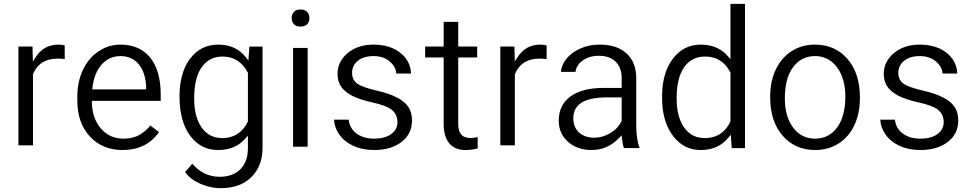

<svg xmlns="http://www.w3.org/2000/svg" viewBox="-20 -770 5058 998"><path d="M316.4 -533.7V-462.9Q298.8 -465.3 279.3 -465.3Q185.5 -465.3 151.9 -385.3L151.4 -383.8V-382.3V-14.6H75.7V-528.3H148.9L150.4 -474.6L150.9 -450.2L164.1 -470.7Q206.1 -538.1 283.7 -538.1Q304.2 -538.1 316.4 -533.7Z M806.2 -83.5Q741.7 9.8 616.7 9.8Q512.2 9.8 447.3 -60.5Q381.8 -130.9 381.8 -249V-266.1Q381.8 -305.7 389.2 -340.8Q396.5 -376 411.1 -407.2Q440.4 -468.8 492.7 -503.4Q544.4 -538.1 605.5 -538.1Q705.1 -538.1 760.3 -471.2Q815.4 -403.8 815.4 -276.9V-245.6H464.8H457.5V-237.8Q459.5 -153.8 504.9 -101.6Q550.8 -49.3 621.6 -49.3Q671.4 -49.3 706.5 -69.8Q737.8 -88.4 761.7 -117.7ZM700.7 -436.5Q665.5 -478.5 605.5 -478.5Q586.4 -478.5 569.1 -473.6Q551.8 -468.8 536.6 -459Q521.5 -449.2 508.3 -434.6Q469.7 -391.1 460.4 -314L459.5 -305.2H467.8H732.4H739.7V-313V-319.8V-320.3Q737.8 -357.4 728 -386.5Q718.3 -415.5 700.7 -436.5Z M968.8 -64Q913.1 -138.7 913.1 -268.6Q913.1 -310.5 919.4 -346.2Q925.8 -381.8 938 -411.9Q950.2 -441.9 968.8 -465.8Q1023.4 -538.1 1114.3 -538.1Q1161.1 -538.1 1197.3 -521.2Q1233.4 -504.4 1259.3 -470.7L1271 -455.6L1272.5 -475.1L1276.4 -527.8H1344.7V-6.8Q1344.7 27.3 1338.4 56.6Q1331.5 85 1318.6 108.4Q1305.7 131.8 1286.1 150.9Q1256.8 179.7 1217.5 193.8Q1178.2 208 1127.9 208Q1120.1 208 1112.1 207.5Q1104 207 1096.2 206.1Q1088.4 205.1 1080.6 203.6Q1072.8 202.1 1065.2 200.2Q1057.6 198.2 1049.8 195.8Q1042 193.4 1034.4 190.4Q1026.9 187.5 1019 184.1Q969.2 162.1 941.9 124.5L979.5 81.1Q1038.1 148.9 1121.6 148.9Q1190.4 148.9 1229.5 109.6Q1268.6 70.3 1268.6 0V-45.4V-64.9L1255.9 -50.3Q1203.6 9.8 1113.3 9.8Q1023.9 9.8 968.8 -64ZM1027.8 -419.9Q989.3 -364.7 989.3 -258.3Q989.3 -163.1 1027.3 -108.4Q1065.9 -52.2 1135.7 -52.2Q1180.2 -52.2 1213.6 -73.5Q1247.1 -94.7 1267.6 -136.7L1268.6 -138.2V-140.1V-390.1V-392.1L1267.6 -393.6Q1224.1 -476.1 1136.7 -476.1Q1066.9 -476.1 1027.8 -419.9Z M1579.1 -521V-7.3H1503.4V-521ZM1496.1 -675.8Q1496.1 -680.7 1496.8 -685.1Q1497.6 -689.5 1499 -693.6Q1500.5 -697.8 1502.7 -701.2Q1504.9 -704.6 1507.8 -708Q1513.2 -714.4 1521.7 -717.5Q1530.3 -720.7 1542 -720.7Q1564.9 -720.7 1576.7 -708Q1588.4 -694.8 1588.4 -675.8Q1588.4 -656.7 1576.7 -644Q1564.9 -631.8 1542 -631.8Q1530.3 -631.8 1521.7 -635Q1513.2 -638.2 1507.8 -644Q1502 -650.4 1499 -658.2Q1496.1 -666 1496.1 -675.8Z M2011.7 -71.8Q2045.9 -95.7 2045.9 -135.3Q2045.9 -155.8 2038.1 -172.1Q2030.3 -188.5 2015.1 -200.2Q1986.3 -222.2 1916.5 -237.3Q1848.6 -252.4 1809.1 -272.9Q1790 -283.2 1775.6 -295.2Q1761.2 -307.1 1752.4 -320.8Q1734.4 -348.1 1734.4 -386.2Q1734.4 -449.2 1786.6 -493.7Q1839.4 -538.1 1922.4 -538.1Q1951.7 -538.1 1977.1 -533Q2002.4 -527.8 2023.9 -518.1Q2045.4 -508.3 2063.5 -493.2Q2080.6 -479.5 2092 -462.9Q2103.5 -446.3 2109.6 -427.7Q2115.7 -409.2 2116.7 -387.7H2040Q2037.1 -423.8 2006.3 -449.7Q1973.1 -478.5 1922.4 -478.5Q1870.6 -478.5 1840.8 -454.6Q1810.1 -430.2 1810.1 -391.1Q1810.1 -372.6 1817.4 -357.9Q1824.7 -343.3 1839.4 -333.5Q1853 -324.7 1876.7 -316.4Q1900.4 -308.1 1935.1 -299.8Q2002 -284.7 2043 -263.2Q2051.3 -259.3 2058.6 -254.6Q2065.9 -250 2072.3 -245.4Q2078.6 -240.7 2084 -235.6Q2089.4 -230.5 2094 -224.9Q2098.6 -219.2 2102.5 -213.9Q2112.3 -199.7 2116.9 -182.1Q2121.6 -164.6 2121.6 -143.6Q2121.6 -74.7 2067.9 -32.7Q2013.2 9.8 1925.3 9.8Q1863.3 9.8 1815.9 -12.2Q1769 -33.7 1742.7 -72.3Q1730.5 -89.8 1723.9 -108.9Q1717.3 -127.9 1716.3 -147.9H1792.5Q1797.4 -104 1831.1 -77.6Q1867.2 -49.3 1925.3 -49.3Q1951.7 -49.3 1973.4 -54.9Q1995.1 -60.5 2011.7 -71.8Z M2286.1 -656.2H2361.8V-535.6V-528.3H2369.1H2460.4V-471.2H2369.1H2361.8V-463.9V-126Q2361.8 -90.3 2376.5 -71.8Q2392.1 -52.7 2427.2 -52.7Q2440.9 -52.7 2462.9 -57.1V1.5Q2430.7 9.8 2400.9 9.8Q2343.8 9.8 2314.9 -25.4Q2286.1 -60.5 2286.1 -127.4V-463.9V-471.2H2278.8H2189.9V-528.3H2278.8H2286.1V-535.6Z M2821.3 -533.7V-462.9Q2803.7 -465.3 2784.2 -465.3Q2690.4 -465.3 2656.7 -385.3L2656.2 -383.8V-382.3V-14.6H2580.6V-528.3H2653.8L2655.3 -474.6L2655.8 -450.2L2668.9 -470.7Q2710.9 -538.1 2788.6 -538.1Q2809.1 -538.1 2821.3 -533.7Z M3305.2 -0.5H3223.1Q3216.8 -16.1 3212.9 -50.8L3210.9 -66.4L3200.2 -55.2Q3139.6 9.8 3055.2 9.8Q2980 9.8 2931.6 -33.7Q2884.3 -76.7 2884.3 -142.6Q2884.3 -223.1 2943.8 -267.6Q3004.9 -313 3116.2 -313H3204.1H3211.4V-320.8V-364.3Q3211.4 -417 3180.9 -448.5Q3150.4 -480 3092.3 -480Q3041.5 -480 3006.8 -454.1Q2991.2 -442.4 2982.2 -427.7Q2973.1 -413.1 2971.7 -396.5H2895.5Q2897.9 -429.7 2921.4 -460.9Q2948.7 -496.6 2995.1 -517.1Q3018.1 -527.8 3043.7 -533Q3069.3 -538.1 3097.7 -538.1Q3186 -538.1 3235.8 -493.2Q3260.7 -470.7 3273.4 -439.9Q3286.1 -409.2 3287.1 -369.6V-119.6Q3287.1 -45.4 3305.2 -0.5ZM2990.7 -80.6Q3021.5 -54.2 3068.4 -54.2Q3112.8 -54.2 3152.3 -78.1Q3192.4 -102.1 3210.4 -140.6L3211.4 -142.1V-143.6V-255.9V-263.7H3204.1H3133.3Q2960 -263.7 2960 -155.3Q2960 -107.9 2990.7 -80.6Z M3421.4 -261.7V-268.6Q3421.4 -391.1 3477.5 -464.8Q3532.7 -538.1 3622.6 -538.1Q3711.9 -538.1 3764.2 -477.1L3776.9 -461.9V-481.9V-750H3852.5V0H3783.7L3779.8 -51.3L3778.3 -69.8L3766.6 -55.2Q3714.4 9.8 3621.6 9.8Q3533.2 9.8 3477.5 -64.5Q3421.4 -139.6 3421.4 -261.7ZM3535.6 -419.9Q3497.1 -364.7 3497.1 -258.3Q3497.1 -162.6 3535.6 -107.9Q3548.8 -89.4 3565.2 -76.9Q3581.5 -64.5 3601.3 -58.3Q3621.1 -52.2 3644 -52.2Q3734.4 -52.2 3775.9 -136.2L3776.9 -137.7V-139.6V-391.1V-393.1L3775.9 -394.5Q3733.4 -476.1 3645 -476.1Q3574.7 -476.1 3535.6 -419.9Z M3983.4 -262.7V-269Q3983.4 -308.1 3990.7 -343.3Q3998 -378.4 4012.9 -409.4Q4027.8 -440.4 4048.3 -464.1Q4068.8 -487.8 4095.2 -504.4Q4147.9 -538.1 4215.8 -538.1Q4268.6 -538.1 4310.5 -519.5Q4352.5 -501 4384.8 -463.9Q4449.7 -389.2 4449.7 -264.6V-258.3Q4449.7 -180.7 4420.9 -119.1Q4392.1 -58.1 4339.1 -24.2Q4286.1 9.8 4216.8 9.8Q4112.8 9.8 4048.3 -64.5Q3983.4 -139.2 3983.4 -262.7ZM4102.1 -420.4Q4059.6 -363.3 4059.6 -258.3Q4059.6 -164.6 4102.1 -107.4Q4123 -78.6 4152.1 -64Q4181.2 -49.3 4216.8 -49.3Q4289.1 -49.3 4332 -108.4Q4374 -166 4374 -269Q4374 -292 4371.3 -313Q4368.7 -334 4363.3 -352.8Q4357.9 -371.6 4349.9 -388.4Q4341.8 -405.3 4331.1 -419.4Q4316.9 -439 4299.1 -452.1Q4281.2 -465.3 4260.5 -471.9Q4239.7 -478.5 4215.8 -478.5Q4145.5 -478.5 4102.1 -420.4Z M4851.1 -71.8Q4885.3 -95.7 4885.3 -135.3Q4885.3 -155.8 4877.4 -172.1Q4869.6 -188.5 4854.5 -200.2Q4825.7 -222.2 4755.9 -237.3Q4688 -252.4 4648.4 -272.9Q4629.4 -283.2 4615 -295.2Q4600.6 -307.1 4591.8 -320.8Q4573.7 -348.1 4573.7 -386.2Q4573.7 -449.2 4626 -493.7Q4678.7 -538.1 4761.7 -538.1Q4791 -538.1 4816.4 -533Q4841.8 -527.8 4863.3 -518.1Q4884.8 -508.3 4902.8 -493.2Q4919.9 -479.5 4931.4 -462.9Q4942.9 -446.3 4949 -427.7Q4955.1 -409.2 4956.1 -387.7H4879.4Q4876.5 -423.8 4845.7 -449.7Q4812.5 -478.5 4761.7 -478.5Q4710 -478.5 4680.2 -454.6Q4649.4 -430.2 4649.4 -391.1Q4649.4 -372.6 4656.7 -357.9Q4664.1 -343.3 4678.7 -333.5Q4692.4 -324.7 4716.1 -316.4Q4739.7 -308.1 4774.4 -299.8Q4841.3 -284.7 4882.3 -263.2Q4890.6 -259.3 4897.9 -254.6Q4905.3 -250 4911.6 -245.4Q4918 -240.7 4923.3 -235.6Q4928.7 -230.5 4933.3 -224.9Q4938 -219.2 4941.9 -213.9Q4951.7 -199.7 4956.3 -182.1Q4960.9 -164.6 4960.9 -143.6Q4960.9 -74.7 4907.2 -32.7Q4852.5 9.8 4764.6 9.8Q4702.6 9.8 4655.3 -12.2Q4608.4 -33.7 4582 -72.3Q4569.8 -89.8 4563.2 -108.9Q4556.6 -127.9 4555.7 -147.9H4631.8Q4636.7 -104 4670.4 -77.6Q4706.5 -49.3 4764.6 -49.3Q4791 -49.3 4812.7 -54.9Q4834.5 -60.5 4851.1 -71.8Z"/></svg>

Font: Shabnam Light FD
Style: Light-FD
Weight: 300
Foundry: DejaVu fonts team - Redesigned by Saber Rastikerdar - Based on Vazir font
Version: Version 5.0.0